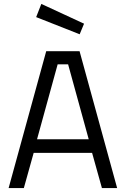

<svg xmlns="http://www.w3.org/2000/svg" viewBox="-20 -951 636 971"><path d="M23.6 0 213.7 -692H382.4L572.4 0H495.4L445.7 -178H150.3L100.6 0ZM167.3 -246.6H428.7L324.4 -625.8H271.6ZM382.9 -777.7 162.9 -864.5 189 -931.2 405.1 -831.2Z"/></svg>

Font: Titillium Web
Style: Bold
Weight: 700
Designer: Mohamed Gaber, Accademia di Belle Arti di Urbino
Foundry: Kief Type Foundry, Accademia di Belle Arti di Urbino
Version: Version 3.000